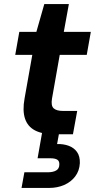

<svg xmlns="http://www.w3.org/2000/svg" viewBox="-20 -661 470 945"><path d="M248 0Q189 0 152.5 -19Q116 -38 103 -77.5Q90 -117 101 -177L139 -391H55L75 -504H159L198 -641H319L294 -504H427L407 -391H274L236 -176Q230 -141 244 -128Q258 -115 290 -115H360L339 0ZM86 264 100 187H214Q241 187 256.5 178Q272 169 272 149Q273 132 262 125Q251 118 228 118H165L187 -7H271L261 48Q292 47 318 56.5Q344 66 359 87Q374 108 373 142Q371 180 350 207.5Q329 235 295.5 249.5Q262 264 222 264Z"/></svg>

Font: DM Sans
Style: Bold Italic
Weight: 700
Italic angle: -10°
Designer: Colophon Foundry, Jonny Pinhorn
Foundry: Colophon Foundry
Version: Version 4.004;gftools[0.9.30]